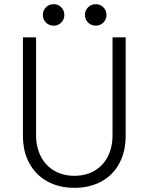

<svg xmlns="http://www.w3.org/2000/svg" viewBox="-20 -900 718 928"><path d="M90.8 -243.7V-719.7H154.3V-247.1Q154.3 -188.5 177.5 -143.8Q200.7 -99.1 242.7 -74.7Q284.7 -50.3 339.4 -50.3Q395 -50.3 436.8 -74.7Q478.5 -99.1 501.2 -143.6Q523.9 -188 523.9 -247.1V-719.7H587.4V-243.7Q587.4 -168 557.1 -111.1Q526.9 -54.2 470.7 -23.2Q414.6 7.8 339.4 7.8Q265.1 7.8 209 -23.2Q152.8 -54.2 121.8 -111.1Q90.8 -168 90.8 -243.7ZM390.6 -827.6Q390.6 -849.6 405.8 -864.7Q420.9 -879.9 442.9 -879.9Q464.4 -879.9 479.5 -864.7Q494.6 -849.6 494.6 -827.6Q494.6 -806.2 479.5 -791Q464.4 -775.9 442.9 -775.9Q420.9 -775.9 405.8 -791Q390.6 -806.2 390.6 -827.6ZM187 -827.6Q187 -849.6 202.1 -864.7Q217.3 -879.9 239.7 -879.9Q261.2 -879.9 276.1 -864.7Q291 -849.6 291 -827.6Q291 -806.2 276.1 -791Q261.2 -775.9 239.7 -775.9Q217.3 -775.9 202.1 -791Q187 -806.2 187 -827.6Z"/></svg>

Font: Reddit Sans Light
Style: Regular
Weight: 300
Designer: Stephen Hutchings
Foundry: Reddit
Version: Version 1.013